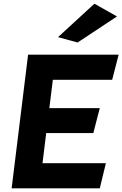

<svg xmlns="http://www.w3.org/2000/svg" viewBox="-20 -1009 662 1039"><path d="M294 -808 400 -779 613 -920 491 -989ZM247 -424 266 -577H587L622 -713H132L43 10H520L553 -126H210L230 -289H485L520 -424Z"/></svg>

Font: Bluebird
Style: SfBdExtObl
Weight: 700
Designer: Jasper
Foundry: Cannot Into Space Fonts
Version: Version 0.98